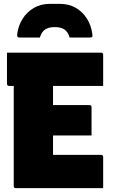

<svg xmlns="http://www.w3.org/2000/svg" viewBox="-20 -972 590 992"><path d="M16 -700H502Q506 -700 508 -698.5Q510 -697 511.5 -695Q513 -693 513 -689Q513 -648 513 -609Q513 -570 513 -528H27Q24 -528 21.5 -529.5Q19 -531 17.5 -533.5Q16 -536 16 -539Q16 -581 16 -620Q16 -659 16 -700ZM158 -429H442Q446 -429 448.5 -427.5Q451 -426 452 -423.5Q453 -421 453 -418Q453 -392 453 -368Q453 -344 453 -320.5Q453 -297 453 -272H158ZM62 0Q59 0 57 -0.5Q55 -1 53.5 -2.5Q52 -4 51.5 -6Q51 -8 51 -11Q51 -60 51 -119Q51 -178 51 -242.5Q51 -307 51 -374.5Q51 -442 51 -509Q51 -576 51 -639H260L254 -623Q254 -587 254 -549.5Q254 -512 254 -474Q254 -437 254 -399Q254 -361 254 -323Q254 -285 254 -247Q254 -209 254 -172H502Q507 -172 510 -169Q513 -166 513 -161Q513 -120 513 -80.5Q513 -41 513 0ZM186 -778Q160 -778 134.5 -778Q109 -778 83 -778Q73 -778 70.5 -781.5Q68 -785 69 -797Q75 -841 97.5 -876Q120 -911 155.5 -931.5Q191 -952 236 -952H290Q336 -952 371.5 -931.5Q407 -911 429 -876Q451 -841 457 -797Q459 -785 456 -781.5Q453 -778 443 -778Q417 -778 391.5 -778Q366 -778 340 -778Q331 -808 312.5 -820Q294 -832 263 -832Q232 -832 213.5 -820Q195 -808 186 -778Z"/></svg>

Font: Recursive Black
Style: Regular
Weight: 900
Version: Version 1.085